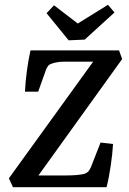

<svg xmlns="http://www.w3.org/2000/svg" viewBox="-20 -780 538 800"><path d="M34 0 17 -37 379 -538 389 -523H272Q261 -523 247 -523Q233 -523 220 -521Q207 -519 196 -515Q186 -512 181.5 -506.5Q177 -501 173 -493L139 -398H84Q86 -440 92 -484.5Q98 -529 107 -570H476L489 -534L128 -32L112 -49H258Q278 -49 297.5 -50.5Q317 -52 333 -56Q343 -60 348 -65.5Q353 -71 359 -84L399 -186L451 -180Q449 -142 441.5 -90.5Q434 -39 424 0ZM457 -728 333 -615 266 -612 174 -725 205 -758 304 -682 430 -760Z"/></svg>

Font: Yrsa Medium
Style: Italic
Weight: 500
Italic angle: -7.10001°
Designer: Anna Giedrys (Yrsa+Rasa design), David Brezina (Yrsa art-direction, Rasa art-direction, design)
Foundry: Rosetta Type Foundry
Version: Version 2.004